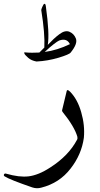

<svg xmlns="http://www.w3.org/2000/svg" viewBox="-103 -756 522 1005"><path d="M246 -279Q247 -283 249 -284Q254 -286 264 -276Q303 -236 322 -169Q342 -100 336 -35Q324 53 266 127Q208 202 114 226Q90 233 66 225Q8 205 -28.5 190.5Q-65 176 -79 167Q-83 164 -83 161Q-83 157 -80 154Q-77 151 -71 153Q-36 163 -7 166.5Q22 170 47 167Q72 164 100.5 152.5Q129 141 161 120Q256 59 300 -24Q304 -30 302 -40Q287 -93 224 -171Q221 -176 222 -179ZM127 -735Q135 -740 137 -723Q147 -651 149.5 -600.5Q152 -550 147 -521Q163 -538 178 -552Q193 -566 208 -577Q237 -599 260 -590Q284 -580 294 -555Q305 -528 267 -481Q260 -471 204 -454Q147 -437 88 -434Q61 -439 45 -453Q27 -469 25 -475Q22 -483 27 -482Q46 -480 65 -480Q84 -480 103 -481L129 -507Q131 -542 127 -591.5Q123 -641 113 -703Q113 -705 114 -708.5Q115 -712 118 -719Q125 -734 127 -735ZM207 -544Q198 -540 179 -525.5Q160 -511 131 -484Q197 -493 263 -525Q247 -558 207 -544Z"/></svg>

Font: Amiri
Style: Regular
Weight: 400
Designer: Khaled Hosny
Version: Version 0.114